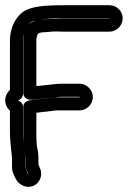

<svg xmlns="http://www.w3.org/2000/svg" viewBox="-21 -703 489 734"><path d="M81 -598C80 -597 79 -593 78 -592ZM398 -633C398 -633 398 -632 397 -632H223C202 -632 182 -633 159 -630C127 -626 106 -628 87 -607C94 -616 100 -621 109 -623C123 -626 155 -631 177 -633C193 -635 207 -633 223 -633H397ZM72 -575C70 -566 68 -556 68 -546V-347C68 -332 82 -322 93 -322H101H104L209 -333H283L284 -332L283 -331H194H191L102 -321C83 -319 68 -312 68 -295V-203C68 -186 68 -170 69 -157C67 -175 67 -187 67 -193V-295C67 -307 58 -315 49 -319V-320C59 -323 67 -333 67 -344V-546C67 -559 69 -566 72 -575ZM71 -135C73 -121 76 -105 76 -90V-67C76 -63 77 -59 79 -56L87 -40V-39C86 -39 85 -40 85 -40L81 -50C77 -59 75 -63 75 -64V-100C75 -112 72 -125 71 -135ZM334 -332C334 -360 310 -383 283 -383H208H205L118 -374V-546C118 -558 120 -566 124 -573C129 -581 150 -579 165 -581C187 -584 203 -582 223 -582H397C425 -582 448 -605 448 -633C448 -661 425 -683 397 -683H223C179 -683 129 -682 96 -671C49 -659 17 -607 17 -546V-359C7 -351 -1 -335 -1 -320C-1 -304 6 -289 17 -280V-193C17 -171 22 -127 25 -99V-64C25 -51 28 -42 35 -28L40 -18C46 -6 58 4 70 8C116 24 150 -23 131 -62L126 -73V-89C126 -101 126 -117 123 -129C118 -150 118 -172 118 -203V-272L195 -281H283C310 -281 334 -304 334 -332Z"/></svg>

Font: AppleStorm
Style: CBo
Weight: 400
Foundry: Cannot Into Space Fonts
Version: Version 1.01